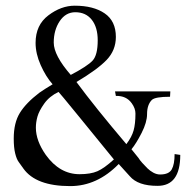

<svg xmlns="http://www.w3.org/2000/svg" viewBox="-20 -630 652 661"><path d="M223.6 -372.1Q281.2 -402.3 298.8 -421.4Q316.4 -440.4 316.4 -491.2Q316.4 -536.1 295.9 -562Q275.4 -587.9 239.3 -587.9Q206.1 -587.9 185.5 -557.1Q165 -526.4 165 -483.4Q165 -439.5 223.6 -372.1ZM426.8 -23.4 388.7 -65.4Q314.5 10.7 221.7 10.7Q103.5 10.7 60.5 -49.8Q51.8 -62.5 44.4 -72.3Q37.1 -82 32.2 -102.1Q27.3 -122.1 27.3 -152.3Q27.3 -152.3 27.3 -153.3Q27.3 -207 48.3 -241.2Q69.3 -275.4 115.2 -310.5Q134.8 -324.2 161.1 -339.8Q137.7 -366.2 120.1 -405.8Q102.5 -445.3 102.5 -482.4Q102.5 -543.9 146.5 -577.1Q190.4 -610.4 237.3 -610.4Q301.8 -610.4 340.3 -584Q378.9 -557.6 378.9 -502.9Q378.9 -457 347.2 -423.8Q315.4 -390.6 243.2 -347.7Q306.6 -261.7 415 -133.8Q433.6 -158.2 439.9 -180.7Q446.3 -203.1 446.3 -239.3Q446.3 -256.8 433.6 -274.4Q415 -300.8 378.9 -299.8L376 -315.4H566.4L565.4 -296.9Q514.6 -296.9 502.9 -286.1Q486.3 -269.5 486.3 -237.3Q486.3 -209 467.3 -171.9Q448.2 -134.8 432.6 -116.2L457 -85.9Q460.9 -79.1 469.7 -69.3Q478.5 -59.6 487.3 -50.8Q496.1 -42 507.8 -35.6Q519.5 -29.3 531.2 -29.3Q561.5 -29.3 571.3 -46.9Q581.1 -64.5 581.1 -99.6L600.6 -96.7Q600.6 10.7 521.5 9.8Q455.1 9.8 426.8 -23.4ZM253.9 -30.3Q292 -30.3 315.4 -40.5Q338.9 -50.8 372.1 -81.1Q322.3 -142.6 252.4 -228Q182.6 -313.5 181.6 -313.5Q150.4 -298.8 132.3 -273.4Q114.3 -248 108.9 -228.5Q103.5 -209 103.5 -190.4Q103.5 -145.5 137.7 -96.7Q185.5 -30.3 253.9 -30.3Z"/></svg>

Font: Bentham
Style: Regular
Weight: 400
Version: Version 002.002